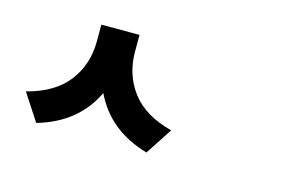

<svg xmlns="http://www.w3.org/2000/svg" viewBox="-58 -926 1037 656"><g transform="rotate(15 460.0 -598.0)"><path d="M366 -789V-730Q366 -648 412 -587.5Q458 -527 555 -502L493 -407Q354 -447 298 -565Q242 -447 103 -407L41 -502Q138 -527 184.5 -587.5Q231 -648 231 -730V-789Z"/></g></svg>

Font: Noto Sans Korean Bold
Style: Bold
Weight: 700
Designer: Ryoko NISHIZUKA  (kana & ideographs); Paul D. Hunt (Latin, Greek & Cyrillic); Wenlong ZHANG  (bopomofo); Sandoll Communi
Foundry: Adobe Systems Incorporated
Version: Version 1.000;PS 1;hotconv 1.0.78;makeotf.lib2.5.61930